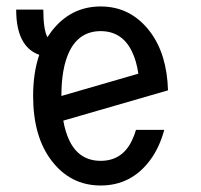

<svg xmlns="http://www.w3.org/2000/svg" viewBox="-20 -567 626 597"><path d="M170.9 -268.6 410.2 -337.9Q404.3 -378.4 390.1 -407.2Q359.4 -470.2 293 -470.2Q226.6 -470.2 195.8 -407.2Q170.9 -356 170.9 -268.6ZM490.7 -163.1Q475.6 -107.4 446.3 -68.4Q387.7 9.8 293 9.8Q198.7 9.8 139.6 -68.4Q83 -143.1 83 -268.6Q83 -340.8 102.1 -396.5Q30.3 -421.9 30.3 -537.1H114.7Q114.7 -475.6 127.4 -451.2Q133.3 -460.4 139.6 -468.8Q199.2 -546.9 293 -546.9Q386.7 -546.9 446.3 -468.8Q499 -399.4 502.4 -286.1L176.8 -191.9Q183.1 -156.2 195.8 -129.9Q226.1 -66.9 293 -66.9Q359.9 -66.9 390.1 -129.9Q397.5 -145 402.8 -163.1Z"/></svg>

Font: Consola Mono
Style: Book
Weight: 400
Monospace: yes
Version: Version 2.001